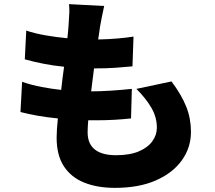

<svg xmlns="http://www.w3.org/2000/svg" viewBox="-20 -839 1040 929"><path d="M484 -810Q477 -779 472.5 -755Q468 -731 464 -710Q463 -700 460.5 -684.5Q458 -669 455 -648Q506 -649 551 -653Q596 -657 626 -662L621 -518Q580 -514 537.5 -511Q495 -508 435 -508Q431 -481 428 -453Q425 -425 421 -397H422Q465 -397 518.5 -400.5Q572 -404 618 -409L614 -266Q577 -262 535 -259.5Q493 -257 448 -257Q438 -257 427.5 -257Q417 -257 407 -257Q404 -223 404 -199Q404 -143 439 -115.5Q474 -88 541 -88Q608 -88 651.5 -106.5Q695 -125 717 -155.5Q739 -186 739 -221Q739 -272 712.5 -317.5Q686 -363 640 -409L810 -445Q859 -379 881.5 -322Q904 -265 904 -201Q904 -125 860 -63.5Q816 -2 734 34Q652 70 536 70Q451 70 387.5 44.5Q324 19 289 -34.5Q254 -88 254 -173Q254 -209 260 -266Q208 -271 162.5 -279Q117 -287 79 -297L87 -443Q134 -427 182 -418Q230 -409 276 -404Q279 -432 282.5 -460Q286 -488 290 -516Q240 -521 191 -530.5Q142 -540 100 -552L107 -691Q149 -677 200.5 -668Q252 -659 306 -654Q310 -689 312 -720Q315 -760 315.5 -780Q316 -800 314 -819Z"/></svg>

Font: Source Han Sans CN Heavy
Style: Regular
Weight: 900
Designer: Ryoko NISHIZUKA 西塚涼子 (kana, bopomofo & ideographs); Paul D. Hunt (Latin, Greek & Cyrillic); Sandoll Communications 산돌커뮤니
Foundry: Adobe
Version: Version 2.000;hotconv 1.0.107;makeotfexe 2.5.65593